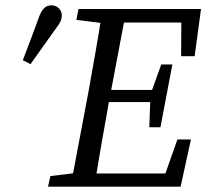

<svg xmlns="http://www.w3.org/2000/svg" viewBox="-20 -704 791 724"><path d="M66 -477Q82 -519 98 -561Q114 -603 129 -645Q135 -660 142 -668.5Q149 -677 157 -680.5Q165 -684 173 -684Q191 -684 202 -672.5Q213 -661 213 -647Q213 -634 208 -623Q203 -612 189 -594Q166 -561 142 -528Q118 -495 95 -462ZM161 0 170 -40 292 -55H298L288 0ZM246 0 314 -360Q328 -437 341.5 -515Q355 -593 367 -670H457L389 -310Q375 -233 361.5 -155Q348 -77 336 0ZM268 -629 276 -670H412L401 -614H389ZM288 0 298 -50H642L586 0L649 -178H700L661 0ZM350 -319 359 -365H583L575 -319ZM402 -619 412 -670H738L714 -492H663L664 -670L696 -619ZM543 -224 547 -335 550 -355 588 -461H630L585 -224Z"/></svg>

Font: Source Serif 4
Style: Italic
Weight: 400
Italic angle: -12°
Designer: Frank Grießhammer
Foundry: Adobe Systems Incorporated
Version: Version 4.004;hotconv 1.0.116;makeotfexe 2.5.65601